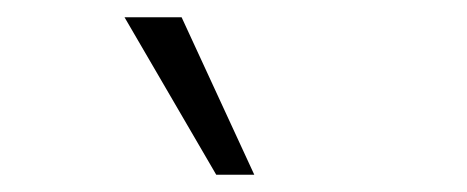

<svg xmlns="http://www.w3.org/2000/svg" viewBox="-20 -756 540 222"><path d="M230 -554 124 -736H190L274 -554Z"/></svg>

Font: Nunito Sans 10pt Condensed Light
Style: Regular
Weight: 300
Width: 3
Designer: Vernon Adams
Foundry: Vernon Adams
Version: Version 3.101;gftools[0.9.27]